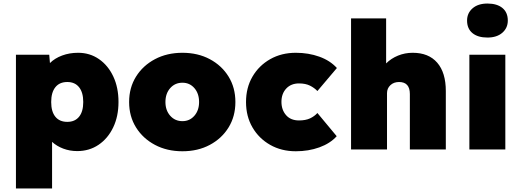

<svg xmlns="http://www.w3.org/2000/svg" viewBox="-20 -844 2947 1084"><path d="M70 220V-535H258L262 -488Q289 -515 330.5 -530.5Q372 -546 421 -546Q487 -546 538.5 -510.5Q590 -475 619.5 -412.5Q649 -350 649 -268Q649 -187 619 -124.5Q589 -62 536.5 -26.5Q484 9 416 9Q374 9 337 -5Q300 -19 274 -43V220ZM360 -156Q403 -156 426.5 -185Q450 -214 450 -268Q450 -322 426.5 -351.5Q403 -381 360 -381Q316 -381 292.5 -351.5Q269 -322 269 -268Q269 -214 292.5 -185Q316 -156 360 -156Z M1010 10Q923 10 855 -26Q787 -62 748 -124.5Q709 -187 709 -268Q709 -349 748 -411.5Q787 -474 855 -510Q923 -546 1010 -546Q1097 -546 1164.5 -510Q1232 -474 1270.5 -411.5Q1309 -349 1309 -268Q1309 -187 1270.5 -124.5Q1232 -62 1164.5 -26Q1097 10 1010 10ZM1010 -160Q1051 -160 1077.5 -190.5Q1104 -221 1104 -268Q1104 -316 1077.5 -346.5Q1051 -377 1010 -377Q968 -377 941 -346.5Q914 -316 914 -268Q914 -221 941 -190.5Q968 -160 1010 -160Z M1650 10Q1569 10 1505.5 -26Q1442 -62 1405.5 -124.5Q1369 -187 1369 -268Q1369 -349 1405.5 -411.5Q1442 -474 1505.5 -510Q1569 -546 1650 -546Q1722 -546 1783 -524Q1844 -502 1882 -460L1772 -330Q1755 -348 1730 -360.5Q1705 -373 1668 -373Q1623 -373 1596 -344Q1569 -315 1569 -269Q1569 -224 1595 -194Q1621 -164 1668 -164Q1705 -164 1730 -175.5Q1755 -187 1772 -206L1881 -75Q1844 -34 1783 -12Q1722 10 1650 10Z M1962 0V-740H2160V-486Q2188 -514 2227 -530Q2266 -546 2310 -546Q2400 -546 2448.5 -490Q2497 -434 2497 -330V0H2294V-313Q2294 -381 2233 -381Q2203 -381 2184 -363Q2165 -345 2165 -318V0Z M2732 -632Q2678 -632 2647.5 -657Q2617 -682 2617 -728Q2617 -770 2648 -797Q2679 -824 2732 -824Q2786 -824 2816.5 -799Q2847 -774 2847 -728Q2847 -686 2816 -659Q2785 -632 2732 -632ZM2630 0V-535H2833V0Z"/></svg>

Font: Lexend Black
Style: Regular
Weight: 900
Designer: Bonnie Shaver-Troup, Thomas Jockin
Foundry: Lexend
Version: Version 1.007; ttfautohint (v1.8.3)